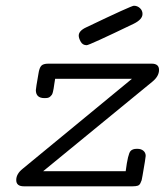

<svg xmlns="http://www.w3.org/2000/svg" viewBox="-20 -655 579 675"><path d="M60.1 -62 443.8 -377.9H173.8Q172.9 -371.1 170.9 -359.6Q168.9 -348.1 168.5 -343.5Q168 -338.9 166 -331.5Q164.1 -324.2 162.1 -321.5Q160.2 -318.8 156.5 -315.4Q152.8 -312 147.9 -311Q143.1 -310.1 136.2 -310.1Q106.4 -310.1 106 -337.9Q106 -343.8 115.2 -396Q118.2 -416 125 -423.6Q131.8 -431.2 149.9 -431.2H513.2Q539.1 -431.2 539.1 -409.2Q539.1 -387.2 516.1 -368.2L131.8 -53.2H421.9Q429.7 -114.3 439 -124Q445.8 -131.8 460.9 -131.8H462.9Q476.1 -131.8 484.1 -125Q492.2 -118.2 492.2 -106.9Q492.2 -101.1 481 -37.1Q479 -24.9 478 -21.5Q477.1 -18.1 473.6 -11Q470.2 -3.9 463.6 -2Q457 0 445.8 0H64Q37.1 0 37.1 -22Q37.1 -43.9 60.1 -62ZM256.8 -529.8Q256.8 -546.9 283.7 -559.1Q442.9 -635.3 450.7 -634.8Q462.9 -634.8 471.9 -626.5Q481 -618.2 481 -606Q481 -586.9 450.7 -571.8Q292.5 -495.6 284.7 -496.1Q270.5 -496.1 263.7 -508.5Q256.8 -521 256.8 -529.8Z"/></svg>

Font: CMU Typewriter Text
Style: LightOblique
Weight: 200
Italic angle: -9.46001°
Version: Version 0.7.0